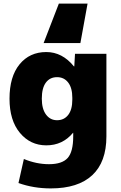

<svg xmlns="http://www.w3.org/2000/svg" viewBox="-20 -820 676 1070"><path d="M468 -800 428 -580H223L308 -800ZM388 -80H387Q329 -10 238 -10Q149 -10 91 -79.5Q33 -149 33 -270Q33 -393 89 -461.5Q145 -530 238 -530Q327 -530 392 -450H394L398 -520H573V-60Q573 83 494 156.5Q415 230 263 230Q167 230 83 200L113 66Q183 95 253 95Q326 95 357 60.5Q388 26 388 -60ZM213 -270Q213 -213 236.5 -181.5Q260 -150 298 -150Q337 -150 360 -179.5Q383 -209 383 -265V-275Q383 -330 360 -360Q337 -390 298 -390Q258 -390 235.5 -359.5Q213 -329 213 -270Z"/></svg>

Font: Mplus 1p Black
Style: Regular
Weight: 900
Version: Version 1.061